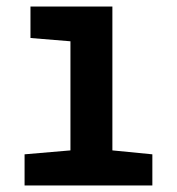

<svg xmlns="http://www.w3.org/2000/svg" viewBox="-20 -566 540 586"><path d="M445 0V-95L323 -107V-546H73V-450L195 -440V-107L55 -95V0Z"/></svg>

Font: Noto Sans Mono UI Condensed
Style: Bold
Weight: 700
Width: 3
Designer: Monotype Design team
Foundry: Monotype Imaging Inc.
Version: 1.000